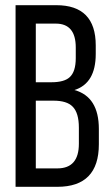

<svg xmlns="http://www.w3.org/2000/svg" viewBox="-20 -720 432 740"><path d="M197 -700Q349 -700 349 -545V-512Q349 -399 267 -373Q361 -347 361 -223V-164Q361 0 201 0H40V-700ZM178 -403Q227 -403 248 -422Q272 -443 272 -496V-537Q272 -629 195 -629H118V-403ZM201 -71Q284 -71 284 -166V-228Q284 -285 260 -309Q238 -332 186 -332H118V-71Z"/></svg>

Font: Adderley Regular
Style: Regular
Weight: 400
Designer: gorohovskiy
Version: Version 1.003 November 13, 2017